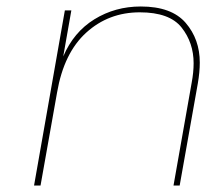

<svg xmlns="http://www.w3.org/2000/svg" viewBox="-20 -572 654 592"><path d="M414 -552Q509 -552 552.5 -501.5Q596 -451 596 -379Q596 -350 590 -315L534 0H515L571 -317Q577 -349 577 -377Q577 -440 540 -487Q503 -534 411 -534Q315 -534 246 -471.5Q177 -409 156 -287L105 0H85L180 -540H200L175 -398Q207 -473 271 -512.5Q335 -552 414 -552Z"/></svg>

Font: Fz Poppins Thin
Style: Italic
Weight: 100
Italic angle: -10°
Designer: Ninad Kale (Devanagari), Jonny Pinhorn (Latin)
Foundry: Indian Type Foundry
Version: Vit hóa bi Vntype.Com & FontZin.Com